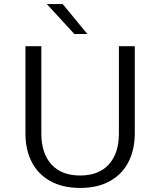

<svg xmlns="http://www.w3.org/2000/svg" viewBox="-20 -907 786 943"><path d="M105 0ZM105 -251V-680H183V-252Q183 -154 232.5 -99.5Q282 -45 374 -45Q465 -45 514.5 -99.5Q564 -154 564 -252V-680H642V-253Q642 -173 611.5 -112.5Q581 -52 520.5 -18Q460 16 374 16Q287 16 226.5 -18Q166 -52 135.5 -112Q105 -172 105 -251ZM210 -887H288L409 -740H345Z"/></svg>

Font: Martel Sans Light
Style: Regular
Weight: 300
Designer: Dan Reynolds and Mathieu Réguer
Foundry: Dan Reynolds and Mathieu Réguer
Version: Version 1.002; ttfautohint (v1.1) -l 5 -r 5 -G 72 -x 0 -D la